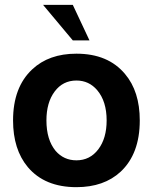

<svg xmlns="http://www.w3.org/2000/svg" viewBox="-20 -763 638 794"><path d="M158 -743H281L350 -596H281ZM296 -541Q427 -541 497 -457Q558 -385 558 -265Q558 -127 479 -53Q410 11 296 11Q165 11 95 -72Q34 -145 34 -265Q34 -402 113 -476Q182 -541 296 -541ZM296 -430Q240 -430 206 -384.5Q172 -339 172 -265Q172 -185 210 -139Q244 -100 296 -100Q352 -100 386.5 -145.5Q421 -191 421 -265Q421 -344 382 -390Q348 -430 296 -430Z"/></svg>

Font: Almarai Bold
Style: Regular
Weight: 700
Designer: Boutros International 2019
Foundry: Created by Boutros International 2019
Version: Version 1.10